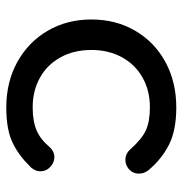

<svg xmlns="http://www.w3.org/2000/svg" viewBox="-5 -570 581 611"><g transform="rotate(90 285.5 -264.5)"><path d="M322 6Q241 6 177.5 -29Q114 -64 78 -125.5Q42 -187 42 -265Q42 -343 78 -404.5Q114 -466 177.5 -500.5Q241 -535 322 -535Q394 -535 440 -512Q486 -489 522 -446Q533 -432 532.5 -414Q532 -396 518 -384Q505 -373 489 -373Q469 -373 455 -389Q422 -426 394 -438.5Q366 -451 321 -451Q269 -451 227.5 -428Q186 -405 162.5 -362.5Q139 -320 139 -265Q139 -209 162.5 -166.5Q186 -124 227.5 -101Q269 -78 321 -78Q366 -78 395 -90.5Q424 -103 448 -132Q462 -147 480 -147Q497 -147 510 -135Q524 -123 525 -105.5Q526 -88 514 -74Q512 -72 511.5 -71Q511 -70 509 -69Q475 -34 436 -15Q394 6 322 6Z"/></g></svg>

Font: Sepalumica Med
Style: Regular
Weight: 500
Designer: Julieta Ulanovsky
Foundry: Julieta Ulanovsky
Version: Version 7.200